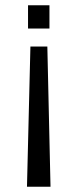

<svg xmlns="http://www.w3.org/2000/svg" viewBox="-20 -530 294 726"><path d="M167 -422H86V-510H167ZM171 176H82L95 -354H159Z"/></svg>

Font: Chivo Light
Style: Regular
Weight: 300
Designer: Hector Gatti
Foundry: Omnibus-Type
Version: Version 1.007